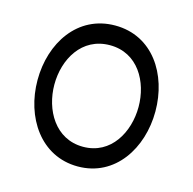

<svg xmlns="http://www.w3.org/2000/svg" viewBox="-86 -651 719 716"><g transform="rotate(15 274.0 -293.0)"><path d="M46 -294C46 -151 130 -21 274 -21C418 -21 501 -152 501 -294C501 -437 419 -565 274 -565C129 -565 46 -437 46 -294ZM111 -294C111 -391 165 -489 274 -489C382 -489 436 -391 436 -294C436 -197 382 -97 274 -97C166 -97 111 -197 111 -294Z"/></g></svg>

Font: Charger Static
Style: Regular
Weight: 1000
Designer: Jasper
Foundry: KineticPlasma Fonts/Cannot Into Space Fonts
Version: Version 1.1